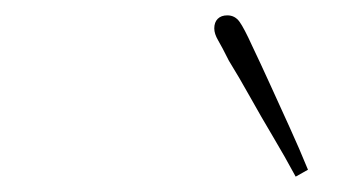

<svg xmlns="http://www.w3.org/2000/svg" viewBox="-20 -783 440 250"><path d="M381 -562 365 -553Q351 -579 335.5 -605Q320 -631 305.5 -657Q291 -683 278 -704Q269 -722 264 -730.5Q259 -739 259 -746Q259 -754 263.5 -758.5Q268 -763 276 -763Q286 -763 292 -754.5Q298 -746 308 -724Q319 -701 331.5 -673.5Q344 -646 357 -617.5Q370 -589 381 -562Z"/></svg>

Font: Source Serif 4 ExtraLight
Style: Italic
Weight: 250
Italic angle: -12°
Designer: Frank Grießhammer
Foundry: Adobe Systems Incorporated
Version: Version 4.004;hotconv 1.0.116;makeotfexe 2.5.65601